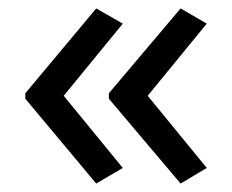

<svg xmlns="http://www.w3.org/2000/svg" viewBox="-20 -491 549 455"><path d="M40 -270V-257L208 -56L271 -93L131 -264L271 -435L208 -471ZM238 -270V-257L408 -56L470 -93L330 -264L470 -435L408 -471Z"/></svg>

Font: Noto Sans Lycian
Style: Regular
Weight: 400
Designer: Monotype Design Team
Foundry: Monotype Imaging Inc.
Version: Version 2.002